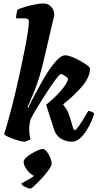

<svg xmlns="http://www.w3.org/2000/svg" viewBox="-20 -820 582 1111"><path d="M123 0Q112 0 93 -5Q74 -10 54.5 -17Q35 -24 20.5 -31.5Q6 -39 4 -44Q12 -68 23.5 -108.5Q35 -149 47 -195.5Q59 -242 69 -284Q85 -351 99 -416.5Q113 -482 124 -538Q135 -594 141 -635Q147 -676 147 -694Q147 -705 141 -709.5Q135 -714 118 -714H73Q73 -728 76 -742Q79 -756 81 -764Q95 -771 122.5 -779.5Q150 -788 180.5 -794Q211 -800 231 -800Q259 -800 276.5 -780.5Q294 -761 294 -735Q294 -734 293.5 -730.5Q293 -727 290 -713.5Q287 -700 279 -668L233 -471Q211 -375 183 -304Q155 -233 139 -199L143 -195Q159 -230 180.5 -270.5Q202 -311 225 -351.5Q248 -392 271.5 -425.5Q295 -459 317 -479.5Q339 -500 356 -500Q372 -500 395.5 -491Q419 -482 442.5 -469Q466 -456 483 -443.5Q500 -431 501 -425Q501 -378 460.5 -327Q420 -276 345 -216Q354 -204 365 -187.5Q376 -171 386 -136L405 -73L416 -66Q426 -76 440 -96Q454 -116 467.5 -139Q481 -162 491 -178Q500 -178 511.5 -173Q523 -168 525 -163Q520 -142 507.5 -114.5Q495 -87 477.5 -60.5Q460 -34 439.5 -17Q419 0 397 0Q362 0 333 -17.5Q304 -35 293 -70L247 -214Q276 -237 303.5 -264Q331 -291 350.5 -317.5Q370 -344 374 -365Q363 -377 350.5 -384.5Q338 -392 332 -392Q328 -392 313 -374Q298 -356 277.5 -326Q257 -296 234.5 -261Q212 -226 191.5 -191.5Q171 -157 157 -130Q153 -115 151 -101Q149 -87 149 -67Q149 -56 151 -41Q153 -26 157 -15Q156 -12 143 -7.5Q130 -3 123 0ZM157 271Q144 271 125 261.5Q106 252 103 242Q118 233 139 222Q160 211 177 198Q164 192 150 179Q136 166 126.5 149Q117 132 117 116Q117 105 130.5 92.5Q144 80 163 68.5Q182 57 200 49.5Q218 42 227 42Q239 42 251 57.5Q263 73 271 93Q279 113 279 128Q279 137 268 154Q257 171 240 191Q223 211 205.5 229Q188 247 174.5 259Q161 271 157 271Z"/></svg>

Font: Texturina 72pt 72pt Black
Style: Italic
Weight: 900
Italic angle: -11°
Designer: Guillermo Torres Carreño
Foundry: Omnibus-Type
Version: Version 1.002; ttfautohint (v1.8.3)